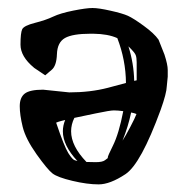

<svg xmlns="http://www.w3.org/2000/svg" viewBox="-20 -455 477 489"><path d="M293.9 -171.9C286.5 -133.5 277.7 -104.2 267.6 -84C258.8 -66.4 254.4 -56.3 254.4 -53.7C254.4 -53.1 254.6 -52.7 254.9 -52.7C254.2 -52.1 251.7 -50.1 247.3 -46.9C242.9 -43.6 235.1 -42 223.9 -42C212.6 -42 204.8 -42.2 200.2 -42.5C174.2 -69.5 161.1 -95.5 161.1 -120.6C161.1 -132.3 163.9 -143.7 169.4 -154.8C182.1 -157.4 200.4 -161.2 224.4 -166.3C248.3 -171.3 263.5 -173.8 270 -173.8C276.5 -173.8 284.5 -173.2 293.9 -171.9ZM210.4 -369.1H217.8C242.5 -368.8 262.9 -365.1 278.8 -357.9C293.1 -320.8 300.5 -282.7 300.8 -243.7C300.1 -243.3 284.8 -239.3 254.9 -231.4C224.9 -223.6 192.1 -219.7 156.2 -219.7L89.8 -226.6C67.1 -226.6 51.4 -223.2 43 -216.6C34.5 -209.9 30.3 -199.2 30.3 -184.6C30.3 -169.9 32.8 -152.3 37.8 -131.8C42.9 -111.3 54.7 -88.1 73.2 -62C91.8 -36 105.3 -19.7 113.8 -13.2C122.2 -6.7 139.1 -0.4 164.3 5.6C189.5 11.6 211.8 14.6 231.2 14.6C250.6 14.6 273.4 5.9 299.6 -11.5C325.8 -28.9 355.6 -83.5 389.2 -175.3C399.3 -203.6 404.5 -223.6 404.8 -235.4L407.2 -259.8V-276.9C407.2 -285.6 404.5 -298.7 398.9 -315.9L383.8 -354C376.3 -364.7 363.7 -376.5 345.9 -389.4C328.2 -402.3 314.8 -410.7 305.7 -414.8C296.5 -418.9 281.9 -423.2 261.7 -427.7C241.5 -432.3 226.2 -434.6 215.6 -434.6C205 -434.6 188.7 -432.4 166.7 -428C144.8 -423.6 127.6 -418.5 115.2 -412.6C102.9 -406.7 87.4 -401.4 68.8 -396.7C50.3 -392 39.6 -386.6 36.6 -380.6C33.7 -374.6 32.2 -361.5 32.2 -341.3C32.2 -321.1 43.6 -301.6 66.4 -282.7L66.9 -282.2L95.2 -263.2L111.3 -276.9C119.8 -283.7 124.3 -297.1 125 -317.1C125.7 -337.2 132.5 -350.8 145.5 -358.2C158.5 -365.5 180.2 -369.1 210.4 -369.1ZM292 -96.7C301.8 -121.1 309.1 -145 314 -168.5C320.5 -167.2 325 -165.9 327.6 -164.6C325.4 -158.4 320.1 -147.4 311.8 -131.6C303.5 -115.8 296.9 -104.2 292 -96.7ZM328.1 -296.4V-250.5L321.8 -249C321.1 -279 316.2 -308.3 307.1 -336.9C317.5 -326.8 323.6 -319.6 325.4 -315.2C327.2 -310.8 328.1 -304.5 328.1 -296.4ZM170.4 -46.9C166.5 -47.9 161.1 -53.9 154.1 -64.9C147.1 -76 136.7 -101.9 123 -142.6C126.6 -144.2 131 -145.7 136.2 -147L146 -149.4C142.1 -140 140.1 -130.4 140.1 -120.6C140.1 -96.5 152.5 -71.3 177.2 -44.9C176.6 -45.2 174.3 -45.9 170.4 -46.9Z"/></svg>

Font: Drukaatie burti
Style: Regular
Weight: 400
Version: Version 0.14.4